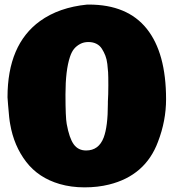

<svg xmlns="http://www.w3.org/2000/svg" viewBox="-20 -787 754 836"><path d="M284.7 -539.6Q265.1 -481 265.1 -376Q265.1 -275.4 270.5 -247.1Q281.7 -185.5 301 -158.7Q320.3 -131.8 355 -131.8Q410.2 -131.8 431.6 -188.5Q449.7 -236.8 449.7 -335V-344.2Q451.7 -374 451.7 -415.5Q451.7 -457 450.7 -472.4Q449.7 -487.8 447.3 -508.5Q444.8 -529.3 438.7 -544.9Q432.6 -560.5 423.6 -574.7Q414.6 -588.9 399.7 -596.4Q384.8 -604 364.7 -604Q344.7 -604 328.9 -595.5Q313 -586.9 302.5 -574.2Q292 -561.5 284.7 -539.6ZM668 -169.9Q613.3 -22.5 454.6 16.6Q405.8 28.8 347.9 28.8Q290 28.8 239.7 14.2Q147.5 -12.7 94 -82.3Q40.5 -151.9 24.4 -246.1Q20 -267.1 15.1 -331.1L12.7 -363.3Q12.7 -592.8 154.3 -695.3Q236.8 -754.9 359.9 -767.1H366.7Q534.7 -767.1 618.9 -661.9Q703.1 -556.6 703.1 -355Q703.1 -261.2 668 -169.9Z"/></svg>

Font: Bowlby One
Style: Regular
Weight: 400
Designer: vernon adams
Foundry: vernon adams
Version: Version 1.001